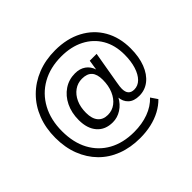

<svg xmlns="http://www.w3.org/2000/svg" viewBox="-192 -961 1365 1365"><g transform="rotate(-45 490.0 -279.0)"><path d="M501 156Q405 156 326.5 126Q248 96 192 39Q136 -18 105.5 -96.5Q75 -175 75 -272Q75 -370 106.5 -451Q138 -532 197 -591Q256 -650 336.5 -682Q417 -714 514 -714Q632 -714 720 -667.5Q808 -621 856 -537.5Q904 -454 904 -343Q904 -258 879.5 -194.5Q855 -131 811 -96Q767 -61 709 -61Q656 -61 626.5 -88.5Q597 -116 594 -162L597 -161Q571 -113 530 -87Q489 -61 443 -61Q367 -61 324.5 -110Q282 -159 282 -244Q282 -317 310 -374.5Q338 -432 387 -465Q436 -498 498 -498Q546 -498 578.5 -475Q611 -452 624 -411L636 -487H705L663 -243Q659 -220 657.5 -207.5Q656 -195 656 -185Q656 -151 671 -134.5Q686 -118 715 -118Q753 -118 781.5 -146.5Q810 -175 826 -226Q842 -277 842 -343Q842 -438 801.5 -507Q761 -576 687 -614Q613 -652 514 -652Q403 -652 319 -605Q235 -558 188.5 -472Q142 -386 142 -272Q142 -158 186 -76Q230 6 310.5 50.5Q391 95 501 95Q581 95 646 71Q711 47 754 1L788 51Q756 84 711.5 108Q667 132 613.5 144Q560 156 501 156ZM455 -123Q499 -123 533 -149Q567 -175 586.5 -221Q606 -267 606 -326Q606 -382 581.5 -409Q557 -436 506 -436Q463 -436 428.5 -411.5Q394 -387 374.5 -344Q355 -301 355 -244Q355 -185 381 -154Q407 -123 455 -123Z"/></g></svg>

Font: Nunito Sans 8pt
Style: Regular
Weight: 400
Version: Version 3.101;gftools[0.9.27]